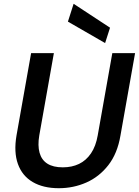

<svg xmlns="http://www.w3.org/2000/svg" viewBox="-20 -980 732 1012"><path d="M290 12Q208 12 152.5 -20.5Q97 -53 74.5 -115.5Q52 -178 67 -266L144 -700H264L187 -266Q178 -213 188.5 -175Q199 -137 229.5 -117.5Q260 -98 311 -98Q359 -98 396.5 -116Q434 -134 459.5 -171.5Q485 -209 495 -266L572 -700H692L615 -266Q599 -171 551 -109.5Q503 -48 435 -18Q367 12 290 12ZM534 -753 338 -866 368 -960 560 -834Z"/></svg>

Font: DM Sans SemiBold
Style: Italic
Weight: 600
Italic angle: -10°
Designer: Colophon Foundry, Jonny Pinhorn
Foundry: Colophon Foundry
Version: Version 4.004;gftools[0.9.30]